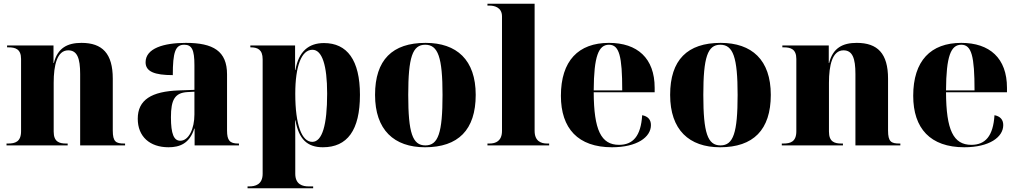

<svg xmlns="http://www.w3.org/2000/svg" viewBox="-20 -780 5461 1030"><path d="M15 0H343V-10H335C298 -10 268 -19 268 -74V-336C268 -430 286 -510 346 -510C394 -510 410 -468 410 -383V0H651V-10H647C602 -10 585 -19 585 -80V-358C585 -493 529 -550 417 -550C342 -550 289 -523 269 -442H267V-536H18V-526H26C62 -526 93 -517 93 -464V-76C93 -19 61 -10 23 -10H15Z M884 10C944 10 997 -10 1022 -90H1024V0H1262V-10H1258C1213 -10 1198 -26 1198 -80V-381C1198 -506 1124 -550 977 -550C859 -550 761 -521 761 -446C761 -396 809 -377 907 -377C907 -501 921 -540 968 -540C1009 -540 1023 -514 1023 -430V-298L941 -295C792 -290 719 -244 719 -143C719 -47 784 10 884 10ZM947 -25C913 -25 897 -61 897 -151C897 -245 918 -282 985 -286L1023 -288V-166C1023 -90 993 -25 947 -25Z M1308 230H1660V220H1636C1605 220 1564 211 1564 152V-3C1564 -47 1564 -93 1563 -134H1565C1583 -34 1628 10 1712 10C1843 10 1911 -81 1911 -271C1911 -458 1842 -549 1718 -549C1636 -549 1582 -504 1565 -405H1563V-536H1323V-526H1325C1362 -526 1389 -514 1389 -462V152C1389 211 1348 220 1317 220H1308ZM1655 -19C1599 -19 1564 -110 1564 -277C1564 -427 1598 -513 1656 -513C1708 -513 1735 -430 1735 -278C1735 -110 1709 -19 1655 -19Z M2260 10C2438 10 2532 -83 2532 -271C2532 -459 2430 -550 2263 -550C2085 -550 1992 -459 1992 -271C1992 -83 2094 10 2260 10ZM2262 0C2193 0 2170 -67 2170 -271C2170 -473 2193 -540 2261 -540C2330 -540 2354 -473 2354 -271C2354 -67 2331 0 2262 0Z M2595 0H2926V-10H2915C2882 -10 2848 -23 2848 -78V-760H2595V-750H2606C2628 -750 2673 -743 2673 -692V-78C2673 -23 2639 -10 2606 -10H2595Z M3263 10C3397 10 3472 -44 3472 -109C3472 -138 3456 -156 3425 -162C3418 -49 3375 -3 3301 -3C3204 -3 3166 -83 3165 -285H3492V-309C3492 -468 3399 -550 3247 -550C3083 -550 2989 -454 2989 -266C2989 -91 3081 10 3263 10ZM3318 -295H3165C3166 -479 3191 -540 3247 -540C3302 -540 3318 -479 3318 -295Z M3843 10C4021 10 4115 -83 4115 -271C4115 -459 4013 -550 3846 -550C3668 -550 3575 -459 3575 -271C3575 -83 3677 10 3843 10ZM3845 0C3776 0 3753 -67 3753 -271C3753 -473 3776 -540 3844 -540C3913 -540 3937 -473 3937 -271C3937 -67 3914 0 3845 0Z M4174 0H4502V-10H4494C4457 -10 4427 -19 4427 -74V-336C4427 -430 4445 -510 4505 -510C4553 -510 4569 -468 4569 -383V0H4810V-10H4806C4761 -10 4744 -19 4744 -80V-358C4744 -493 4688 -550 4576 -550C4501 -550 4448 -523 4428 -442H4426V-536H4177V-526H4185C4221 -526 4252 -517 4252 -464V-76C4252 -19 4220 -10 4182 -10H4174Z M5153 10C5287 10 5362 -44 5362 -109C5362 -138 5346 -156 5315 -162C5308 -49 5265 -3 5191 -3C5094 -3 5056 -83 5055 -285H5382V-309C5382 -468 5289 -550 5137 -550C4973 -550 4879 -454 4879 -266C4879 -91 4971 10 5153 10ZM5208 -295H5055C5056 -479 5081 -540 5137 -540C5192 -540 5208 -479 5208 -295Z"/></svg>

Font: Noto Serif Display ExtraBold
Style: Regular
Weight: 800
Designer: Monotype Design Team
Foundry: Monotype Imaging Inc.
Version: Version 2.009